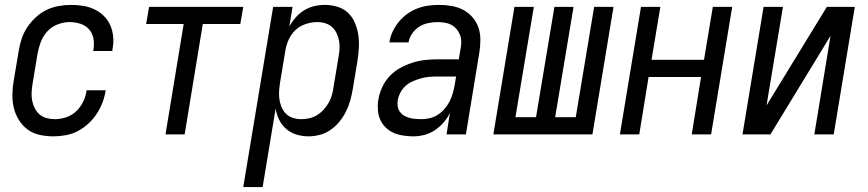

<svg xmlns="http://www.w3.org/2000/svg" viewBox="-20 -548 3540 783"><path d="M198 8Q169 8 141.5 2Q114 -4 93 -19.5Q72 -35 57.5 -58Q43 -81 36.5 -107.5Q30 -134 30.5 -162.5Q31 -191 36 -219L56 -339Q60 -364 68 -389Q76 -414 91 -436.5Q106 -459 126 -477.5Q146 -496 170 -507.5Q194 -519 219.5 -523.5Q245 -528 270 -528Q295 -528 319.5 -524Q344 -520 365 -510Q386 -500 403 -483.5Q420 -467 429.5 -445.5Q439 -424 441.5 -399Q444 -374 439 -349L438 -340H360L361 -346Q365 -369 361 -391Q357 -413 343 -428.5Q329 -444 308 -451Q287 -458 264 -458Q240 -458 215 -448.5Q190 -439 172.5 -419.5Q155 -400 146 -376Q137 -352 133 -328L113 -208Q110 -190 109 -172.5Q108 -155 111 -138.5Q114 -122 121.5 -107Q129 -92 141 -81.5Q153 -71 169.5 -66.5Q186 -62 204 -62Q227 -62 250.5 -70Q274 -78 291.5 -95Q309 -112 319.5 -134Q330 -156 333 -179L334 -180H412L411 -179Q407 -154 398 -130Q389 -106 374.5 -84Q360 -62 340 -43.5Q320 -25 296.5 -13Q273 -1 247.5 3.5Q222 8 198 8Z M655 0 729 -450H576L588 -520H972L960 -450H807L733 0Z M972 215 1094 -520H1173L1160 -440Q1171 -460 1186 -477Q1201 -494 1220.5 -506Q1240 -518 1261.5 -523Q1283 -528 1304 -528Q1331 -528 1356 -520.5Q1381 -513 1399 -496Q1417 -479 1427 -455.5Q1437 -432 1441 -406.5Q1445 -381 1443.5 -354Q1442 -327 1438 -301L1418 -181Q1414 -158 1407.5 -135.5Q1401 -113 1390 -91.5Q1379 -70 1363.5 -51Q1348 -32 1327.5 -18Q1307 -4 1284 2Q1261 8 1238 8Q1213 8 1189.5 1Q1166 -6 1148 -21.5Q1130 -37 1119 -58.5Q1108 -80 1104 -105L1051 215ZM1208 -62Q1224 -62 1240.5 -65.5Q1257 -69 1272 -78Q1287 -87 1299 -100Q1311 -113 1320 -128.5Q1329 -144 1333.5 -160Q1338 -176 1340 -192L1360 -312Q1363 -329 1364.5 -346.5Q1366 -364 1363 -380.5Q1360 -397 1353 -412Q1346 -427 1334.5 -437.5Q1323 -448 1307 -453Q1291 -458 1274 -458Q1251 -458 1226.5 -450Q1202 -442 1184 -424.5Q1166 -407 1156 -383.5Q1146 -360 1143 -337L1123 -217Q1120 -199 1118.5 -181Q1117 -163 1119 -146Q1121 -129 1127.5 -113Q1134 -97 1145.5 -85Q1157 -73 1173.5 -67.5Q1190 -62 1208 -62Z M1667 8Q1639 8 1612 2.5Q1585 -3 1564 -18.5Q1543 -34 1531.5 -58Q1520 -82 1521 -110Q1520 -113 1520.5 -114Q1521 -115 1520.5 -116.5Q1520 -118 1520.5 -119.5Q1521 -121 1521 -122.5Q1521 -124 1521 -125.5Q1521 -127 1521 -129Q1521 -131 1521.5 -132.5Q1522 -134 1522 -135.5Q1522 -137 1522.5 -138.5Q1523 -140 1523 -142Q1527 -167 1538.5 -192Q1550 -217 1568.5 -237Q1587 -257 1611.5 -270.5Q1636 -284 1661 -292Q1686 -300 1711.5 -303Q1737 -306 1763 -306H1851L1858 -347Q1859 -353 1860 -360Q1861 -367 1861 -373Q1862 -392 1854.5 -409Q1847 -426 1834 -437.5Q1821 -449 1803 -453.5Q1785 -458 1766 -458Q1747 -458 1727 -454Q1707 -450 1690 -439.5Q1673 -429 1661 -411.5Q1649 -394 1646 -375H1568Q1571 -397 1581 -418.5Q1591 -440 1606 -458.5Q1621 -477 1640.5 -491Q1660 -505 1682 -513.5Q1704 -522 1726.5 -525Q1749 -528 1771 -528Q1797 -528 1822.5 -523.5Q1848 -519 1869.5 -507.5Q1891 -496 1907 -477.5Q1923 -459 1931 -436Q1939 -413 1939 -387Q1939 -361 1935 -335L1880 0H1801L1815 -88Q1805 -67 1789.5 -49Q1774 -31 1754 -17.5Q1734 -4 1711.5 2Q1689 8 1667 8ZM1699 -62Q1715 -62 1732.5 -66Q1750 -70 1765.5 -80Q1781 -90 1793 -104Q1805 -118 1813 -133.5Q1821 -149 1826 -166Q1831 -183 1834 -200L1840 -236H1763Q1747 -236 1730 -234.5Q1713 -233 1697 -228.5Q1681 -224 1664.5 -217Q1648 -210 1635 -198.5Q1622 -187 1613.5 -171.5Q1605 -156 1602 -139Q1600 -127 1602 -114.5Q1604 -102 1610.5 -92.5Q1617 -83 1627 -77Q1637 -71 1649 -67.5Q1661 -64 1673.5 -63Q1686 -62 1699 -62Z M1992 0 2078 -520H2157L2082 -70H2166L2241 -520H2319L2244 -70H2328L2403 -520H2482L2396 0Z M2508 0 2594 -520H2673L2637 -304H2851L2887 -520H2966L2880 0H2801L2839 -234H2625L2587 0Z M3008 0 3094 -520H3173L3106 -118L3352 -520H3466L3380 0H3301L3367 -402L3122 0Z"/></svg>

Font: Iosevka Term Oblique
Style: Regular
Weight: 400
Italic angle: -9°
Monospace: yes
Designer: Belleve Invis
Foundry: Belleve Invis
Version: Version 31.4.0